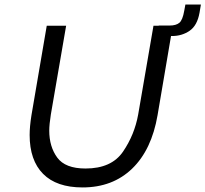

<svg xmlns="http://www.w3.org/2000/svg" viewBox="-20 -813 901 842"><path d="M861 -793 855 -757Q845 -701 811.5 -678Q778 -655 734 -655H730L671 -308Q645 -156 559.5 -73.5Q474 9 342 9Q228 9 169 -50.5Q110 -110 110 -221Q110 -258 118 -308L185 -700H270L203 -311Q196 -267 196 -240Q196 -170 231 -122Q266 -74 355 -74Q469 -74 519.5 -148Q570 -222 586 -311L653 -700H676V-701H724Q752 -701 766.5 -713Q781 -725 788 -766L793 -793Z"/></svg>

Font: Be Vietnam
Style: Italic
Weight: 400
Italic angle: -9.33299°
Designer: Gabriel Lam
Foundry: TypeRant
Version: Version 3.000